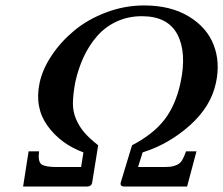

<svg xmlns="http://www.w3.org/2000/svg" viewBox="-20 -678 812 698"><path d="M498.5 -124 481.9 -70.8H567.9Q589.8 -70.8 600.1 -72Q610.4 -73.2 622.6 -78.4Q634.8 -83.5 642.1 -95.5Q649.4 -107.4 656.2 -127.9H694.3L660.2 0H432.1Q414.6 0 419.4 -16.1L460 -149.9Q537.6 -190.4 578.1 -243.2Q618.7 -295.9 636.2 -377Q659.7 -486.8 624.8 -553Q589.8 -619.1 495.6 -619.1Q445.8 -619.1 403.8 -599.6Q361.8 -580.1 332.5 -546.1Q303.2 -512.2 283.7 -470Q264.2 -427.7 253.4 -377.9Q245.6 -335 245.1 -304Q244.6 -272.9 256.3 -245.4Q268.1 -217.8 286.9 -196Q305.7 -174.3 336.9 -149.9L315.4 -16.1Q313.5 0 295.9 0H64L84 -127.9H122.1Q117.2 -90.8 130.6 -80.8Q144 -70.8 186 -70.8H274.9L283.2 -124Q200.2 -154.8 152.6 -220.9Q105 -287.1 124 -377Q134.8 -426.8 168 -476.6Q201.2 -526.4 250 -566.9Q298.8 -607.4 365.7 -632.8Q432.6 -658.2 503.9 -658.2Q600.1 -658.2 666 -618.4Q731.9 -578.6 756.6 -515.1Q781.2 -451.7 765.1 -377Q747.1 -291 670.4 -222.4Q593.8 -153.8 498.5 -124Z"/></svg>

Font: Linux Libertine Slanted
Style: Semibold Slanted
Weight: 600
Designer: Philipp H. Poll
Foundry: Philipp H. Poll
Version: Version 5.1.1